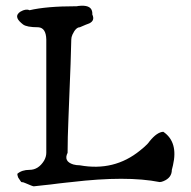

<svg xmlns="http://www.w3.org/2000/svg" viewBox="-20 -662 672 676"><path d="M186 -16Q157 -12 135 -10Q113 -8 99 -6Q95 -6 70 -17Q62 -21 55 -21Q55 -21 52 -25Q49 -29 44 -37Q41 -45 41 -50Q57 -64 84 -64Q115 -64 135 -96Q143 -110 143 -124V-523Q142 -564 115 -566Q74 -566 61 -576Q58 -578 55 -581Q27 -605 52 -621Q71 -632 84 -626Q114 -633 154.5 -636.5Q195 -640 247 -640Q248 -640 250 -640Q252 -640 256 -641Q298 -646 304 -623Q305 -620 305 -617Q305 -614 305 -611Q315 -590 295 -580Q293 -579 290 -578Q287 -577 282 -575Q269 -569 261 -566Q247 -566 235 -540Q231 -531 231 -523Q231 -506 228.5 -436.5Q226 -367 221 -245Q218 -175 218 -124Q203 -94 238 -83Q249 -80 261 -80Q382 -58 473 -132Q487 -143 498 -154Q500 -156 502 -158.5Q504 -161 507 -165Q533 -197 555 -198Q608 -162 589 -80Q588 -76 587 -72Q586 -68 585 -64Q585 -36 555 -24Q548 -21 542 -21Q426 -44 232 -21Q224 -20 212.5 -19Q201 -18 186 -16Z"/></svg>

Font: New Tegomin
Style: Regular
Weight: 400
Designer: Kyosuke Nagai
Version: Version 1.000